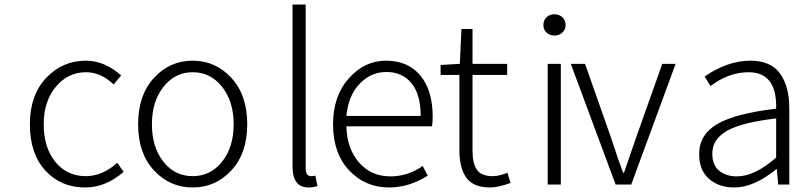

<svg xmlns="http://www.w3.org/2000/svg" viewBox="-20 -815 3529 848"><path d="M356 13Q249 13 180.5 -61.5Q112 -136 112 -266Q112 -395 184 -471Q256 -547 359 -547Q442 -547 515 -482L482 -442Q425 -496 360 -496Q280 -496 226.5 -431.5Q173 -367 173 -266Q173 -164 224 -100.5Q275 -37 359 -37Q432 -37 498 -96L526 -56Q447 13 356 13Z M590 -266Q590 -395 660 -471Q730 -547 831 -547Q932 -547 1002 -471Q1072 -395 1072 -266Q1072 -138 1002 -62.5Q932 13 831 13Q730 13 660 -62.5Q590 -138 590 -266ZM831 -496Q753 -496 702 -431.5Q651 -367 651 -266Q651 -165 701.5 -101Q752 -37 831 -37Q910 -37 961 -101Q1012 -165 1012 -266Q1012 -367 961 -431.5Q910 -496 831 -496Z M1343 13Q1272 13 1272 -79V-795H1330V-73Q1330 -37 1354 -37Q1362 -37 1373 -39L1382 7Q1362 13 1343 13Z M1699 13Q1593 13 1522 -62.5Q1451 -138 1451 -266Q1451 -391 1520.5 -469Q1590 -547 1685 -547Q1782 -547 1836.5 -481.5Q1891 -416 1891 -299Q1891 -276 1888 -257H1510Q1512 -159 1565.5 -97.5Q1619 -36 1705 -36Q1781 -36 1847 -82L1869 -39Q1786 13 1699 13ZM1510 -303H1838Q1838 -398 1797.5 -447.5Q1757 -497 1686 -497Q1618 -497 1568 -444.5Q1518 -392 1510 -303Z M2146 13Q2071 13 2040 -29.5Q2009 -72 2009 -152V-484H1926V-528L2011 -533L2018 -687H2067V-533H2220V-484H2067V-148Q2067 -93 2086.5 -65Q2106 -37 2156 -37Q2185 -37 2221 -52L2235 -7Q2179 13 2146 13Z M2399 0V-533H2457V0ZM2429 -658Q2408 -658 2394 -671Q2380 -684 2380 -704Q2380 -726 2394 -739Q2408 -752 2429 -752Q2449 -752 2463.5 -739Q2478 -726 2478 -704Q2478 -684 2463.5 -671Q2449 -658 2429 -658Z M2699 0 2501 -533H2564L2679 -206Q2711 -107 2732 -52H2736Q2770 -149 2789 -206L2905 -533H2964L2768 0Z M3223 13Q3155 13 3111.5 -25Q3068 -63 3068 -134Q3068 -221 3148.5 -267.5Q3229 -314 3408 -335Q3412 -496 3286 -496Q3199 -496 3118 -435L3092 -477Q3194 -547 3294 -547Q3384 -547 3425 -490.5Q3466 -434 3466 -338V0H3417L3411 -68H3409Q3310 13 3223 13ZM3235 -36Q3313 -36 3408 -119V-292Q3255 -274 3190.5 -237Q3126 -200 3126 -137Q3126 -85 3156.5 -60.5Q3187 -36 3235 -36Z"/></svg>

Font: NotoSansHansLight
Style: Regular
Weight: 300
Designer: Ryoko NISHIZUKA  (kana & ideographs); Paul D. Hunt (Latin, Greek & Cyrillic); Wenlong ZHANG  (bopomofo); Sandoll Communi
Foundry: Adobe Systems Incorporated
Version: Version 1.00;December 8, 2021;FontCreator 13.0.0.2675 64-bit